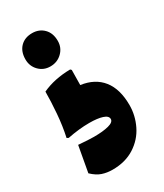

<svg xmlns="http://www.w3.org/2000/svg" viewBox="-167 -731 672 787"><g transform="rotate(-30 169.0 -338.0)"><path d="M196 -583Q196 -551 173.5 -529Q151 -507 118 -507Q86 -507 64.5 -529Q43 -551 43 -583Q43 -620 64 -641.5Q85 -663 120 -663Q153 -663 174.5 -641.5Q196 -620 196 -583ZM186 -451 185 -380Q250 -371 284.5 -327.5Q319 -284 319 -208Q319 -159 297 -114Q275 -69 231.5 -41Q188 -13 127 -13Q101 -13 78.5 -20.5Q56 -28 33 -50L55 -172Q103 -168 128 -168Q171 -168 197.5 -175Q224 -182 224 -197Q224 -212 201 -219.5Q178 -227 139 -227Q91 -227 36 -216L28 -220Q39 -270 43.5 -326.5Q48 -383 48 -428Q106 -455 181 -456Z"/></g></svg>

Font: Lalezar
Style: Regular
Weight: 400
Designer: Borna Izadpanah
Foundry: Borna Izadpanah
Version: Version 1.004